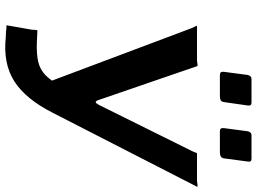

<svg xmlns="http://www.w3.org/2000/svg" viewBox="-146 -848 998 747"><g transform="rotate(90 353.5 -475.0)"><path d="M391 -940 378 -849Q377 -839 371.5 -835Q366 -831 354 -831H275Q264 -831 261.5 -835Q259 -839 260 -847L272 -938Q275 -954 288 -954H380Q393 -954 391 -940ZM609 -940 597 -849Q596 -839 590 -835Q584 -831 572 -831H493Q483 -831 480.5 -835Q478 -839 479 -847L491 -938Q494 -954 506 -954H598Q612 -954 609 -940ZM79 -2 96 -99Q97 -108 97 -114.5Q97 -121 100 -121L142 -119Q189 -117 220 -124Q251 -131 273.5 -153Q296 -175 317 -216L568 -722Q572 -730 574 -736.5Q576 -743 578 -742H684Q694 -743 700.5 -744Q707 -745 707 -742L420 -182Q366 -75 296.5 -31Q227 13 125 2L102 1Q92 -1 85.5 -0.5Q79 0 79 -2ZM302 -157 90 -721Q86 -730 83 -735.5Q80 -741 82 -742H216Q226 -743 232 -744Q238 -745 238 -742L371 -355Q374 -348 378 -348Q382 -348 387 -358L420 -348Z"/></g></svg>

Font: Libre Franklin SemiBold
Style: Italic
Weight: 600
Italic angle: -8°
Designer: Pablo Impallari, Rodrigo Fuenzalida, Nhung Nguyen
Foundry: Impallari Type
Version: Version 3.000